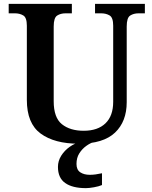

<svg xmlns="http://www.w3.org/2000/svg" viewBox="-20 -734 786 994"><path d="M388 10Q262 10 190.5 -42.5Q119 -95 119 -217V-601Q119 -643 100.5 -654Q82 -665 58 -665H25V-714H352V-665H319Q294 -665 276 -653.5Q258 -642 258 -597V-210Q258 -125 300.5 -91Q343 -57 413 -57Q486 -57 526 -95.5Q566 -134 566 -207V-601Q566 -643 547.5 -654Q529 -665 504 -665H472V-714H730V-665H697Q672 -665 654 -653.5Q636 -642 636 -597V-205Q636 -105 575.5 -47.5Q515 10 388 10ZM425 240Q355 240 317.5 213.5Q280 187 280 130Q280 99 297 72Q314 45 341 26Q368 7 398 0H469Q448 6 426.5 21.5Q405 37 390.5 60Q376 83 376 115Q376 145 395.5 158Q415 171 445 171Q459 171 474.5 169Q490 167 508 163V224Q492 231 466.5 235.5Q441 240 425 240Z"/></svg>

Font: Noto Naskh Arabic SemiBold
Style: Regular
Weight: 600
Designer: Monotype Design Team, David Williams, Mohamad Dakak and Nizar Qandah
Foundry: Monotype Imaging Inc.
Version: Version 2.016